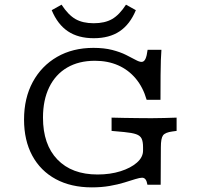

<svg xmlns="http://www.w3.org/2000/svg" viewBox="-20 -786 859 817"><path d="M371 11.3Q282.3 11.3 217.3 -23.8Q152.4 -58.9 117.3 -123.8Q82.3 -188.7 82.3 -277.4Q82.3 -368.5 119.4 -437.1Q156.5 -505.6 223 -544Q289.5 -582.3 377.4 -582.3Q423.4 -582.3 457.7 -573.4Q491.9 -564.5 516.1 -552.4Q540.3 -540.3 556.5 -531.5Q572.6 -522.6 582.3 -522.6Q592.7 -522.6 598.8 -535.1Q604.8 -547.6 608.1 -574.2H666.9Q665.3 -554.8 664.5 -530.2Q663.7 -505.6 663.3 -466.1Q662.9 -426.6 662.9 -361.3H604Q588.7 -414.5 557.7 -451.6Q526.6 -488.7 482.7 -508.1Q438.7 -527.4 383.9 -527.4Q315.3 -527.4 265.7 -498.4Q216.1 -469.4 189.5 -414.9Q162.9 -360.5 162.9 -285.5Q162.9 -171 224.2 -107.3Q285.5 -43.5 395.2 -43.5Q449.2 -43.5 492.7 -57.3Q536.3 -71 562.5 -94Q588.7 -116.9 588.7 -145.2V-159.7Q588.7 -183.1 582.7 -196Q576.6 -208.9 559.3 -214.9Q541.9 -221 508.1 -224.2L454.8 -229V-285.5Q479 -284.7 507.7 -284.3Q536.3 -283.9 564.9 -283.5Q593.5 -283.1 617.7 -283.1H627.4Q650.8 -283.1 679.8 -283.9Q708.9 -284.7 731.5 -285.5V-229L713.7 -226.6Q683.1 -222.6 673.8 -210.1Q664.5 -197.6 664.5 -159.7L663.7 0H607.3Q604.8 -15.3 599.2 -22.6Q593.5 -29.8 584.7 -29.8Q575 -29.8 555.6 -23.8Q536.3 -17.7 508.9 -9.3Q481.5 -0.8 446.8 5.2Q412.1 11.3 371 11.3ZM379 -623.4Q312.9 -623.4 269 -652.8Q225 -682.3 200 -742.7L241.9 -766.1Q270.2 -722.6 301.2 -704.8Q332.3 -687.1 379 -687.1Q425.8 -687.1 456.9 -704.8Q487.9 -722.6 516.1 -766.1L558.1 -742.7Q533.1 -682.3 489.1 -652.8Q445.2 -623.4 379 -623.4Z"/></svg>

Font: Playfair 5pt SemiExpanded Light
Style: Regular
Weight: 300
Width: 6
Designer: Claus Eggers Sørensen
Foundry: Claus Eggers Sørensen
Version: Version 2.203